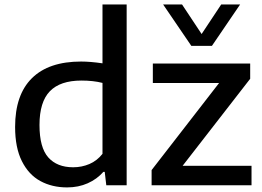

<svg xmlns="http://www.w3.org/2000/svg" viewBox="-20 -828 1173 858"><path d="M47.5 -260.5Q47.5 -404.5 122.8 -478.8Q198 -553 342.5 -553Q383 -553 438 -545V-808H546V0H455L448 -60H442Q413.5 -27.5 372 -9Q330.5 9.5 280 9.5Q212.5 9.5 160.2 -19Q108 -47.5 77.8 -107.8Q47.5 -168 47.5 -260.5ZM438 -140.5V-457.5Q397 -468 344 -468Q249 -468 202.8 -420.2Q156.5 -372.5 156.5 -269.5Q156.5 -168.5 195.8 -124.5Q235 -80.5 307 -80.5Q345.5 -80.5 379.5 -95Q413.5 -109.5 438 -140.5ZM796 -87H1104V0H657.5V-68L959 -457H663V-544H1098V-476ZM968.5 -808H1053L927 -623H835L709 -808H793.5L881 -676Z"/></svg>

Font: Encode Sans Semi Expanded Medium
Style: Regular
Weight: 500
Width: 6
Designer: Multiple Designers
Foundry: Impallari Type
Version: Version 2.000